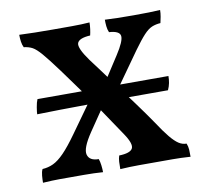

<svg xmlns="http://www.w3.org/2000/svg" viewBox="-59 -525 640 592"><g transform="rotate(-10 260.5 -229.0)"><path d="M252 -198 203 -126Q172 -80 177.5 -60Q183 -40 212 -40Q215 -32 216.5 -20Q218 -8 218 2Q190 0 159 0Q128 0 113 0Q102 0 81.5 0Q61 0 30 2Q30 -8 31 -20Q32 -32 36 -40Q54 -41 70 -48.5Q86 -56 104.5 -75Q123 -94 148 -129L221 -231ZM302 -102Q288 -123 272 -146.5Q256 -170 240 -194L225 -216Q202 -248 180.5 -278Q159 -308 142 -331Q114 -369 98 -387.5Q82 -406 71 -412Q60 -418 44 -420Q40 -428 38.5 -438.5Q37 -449 37 -460Q59 -459 86 -458.5Q113 -458 142 -458Q171 -458 201.5 -458Q232 -458 257 -460Q257 -450 255.5 -439Q254 -428 252 -420Q217 -418 211.5 -403.5Q206 -389 237 -346Q246 -334 259.5 -316Q273 -298 289 -276L301 -260Q327 -225 354.5 -187.5Q382 -150 401 -122Q422 -90 436.5 -72.5Q451 -55 462.5 -47.5Q474 -40 487 -40Q491 -30 491.5 -20.5Q492 -11 492 2Q461 0 436.5 0Q412 0 387 0Q374 0 360 0Q346 0 331.5 0Q317 0 302 0.5Q287 1 272 2Q272 -11 272.5 -21Q273 -31 276 -40Q311 -41 318 -54.5Q325 -68 302 -102ZM267 -261 322 -346Q348 -386 346 -402Q344 -418 311 -420Q307 -429 306 -439.5Q305 -450 305 -460Q324 -459 344 -458.5Q364 -458 394 -458Q424 -458 443 -458.5Q462 -459 478 -460Q478 -450 476 -439Q474 -428 472 -420Q457 -419 445 -414Q433 -409 419.5 -394.5Q406 -380 385 -351L297 -227ZM49 -209Q49 -215 51.5 -230.5Q54 -246 58 -255H468Q468 -244 466 -233.5Q464 -223 459 -212Q437 -212 398.5 -212Q360 -212 312 -212Q264 -212 214.5 -211.5Q165 -211 121.5 -210.5Q78 -210 49 -209Z"/></g></svg>

Font: Vollkorn
Style: Regular
Weight: 400
Designer: Friedrich Althausen
Foundry: Friedrich Althausen
Version: Version 4.104